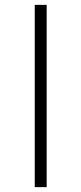

<svg xmlns="http://www.w3.org/2000/svg" viewBox="-20 -770 335 790"><path d="M123 0V-750H172V0Z"/></svg>

Font: Mplus 1p Light
Style: Regular
Weight: 300
Version: Version 1.061